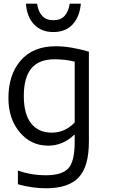

<svg xmlns="http://www.w3.org/2000/svg" viewBox="-20 -789 655 1040"><path d="M384.6 -21.8V-59H382.1Q320.5 0 241 0Q147.4 0 86.5 -73.1Q25.6 -146.2 25.6 -257.7Q25.6 -384.6 92.3 -461.5Q159 -538.5 282.1 -538.5Q361.5 -538.5 461.5 -509V-21.8Q461.5 112.8 406.4 171.8Q351.3 230.8 229.5 230.8Q152.6 230.8 76.9 209V134.6Q147.4 160.3 229.5 160.3Q314.1 160.3 349.4 123.7Q384.6 87.2 384.6 -21.8ZM384.6 -455.1Q332.1 -467.9 275.6 -467.9Q191 -467.9 150 -418.6Q109 -369.2 109 -269.2Q109 -170.5 148.7 -120.5Q188.5 -70.5 260.3 -70.5Q332.1 -70.5 384.6 -125.6ZM180.8 -769.2Q187.2 -725.6 209 -702.6Q230.8 -679.5 269.2 -679.5Q309 -679.5 330.1 -703.2Q351.3 -726.9 357.7 -769.2H417.9Q411.5 -697.4 373.1 -656.4Q334.6 -615.4 269.2 -615.4Q203.8 -615.4 164.7 -656.4Q125.6 -697.4 120.5 -769.2Z"/></svg>

Font: Slabo 13px
Style: Regular
Weight: 400
Designer: John Hudson
Foundry: Tiro Typeworks Ltd.
Version: Version 1.02 Build 005a